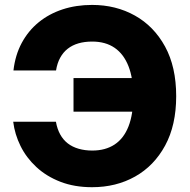

<svg xmlns="http://www.w3.org/2000/svg" viewBox="-20 -758 780 788"><path d="M357.9 10.3Q285.2 10.3 227.8 -12Q170.4 -34.2 129.2 -72.5Q87.9 -110.8 64.2 -158.9Q40.5 -207 34.2 -258.3H209.5Q214.8 -228.5 227.1 -206.3Q239.3 -184.1 258.3 -169.4Q277.3 -154.8 302.7 -147.5Q328.1 -140.1 358.9 -140.1Q412.6 -140.1 450.2 -164.8Q487.8 -189.5 507.3 -239Q526.9 -288.6 526.9 -363.3Q526.9 -436.5 507.3 -486.3Q487.8 -536.1 450.4 -561.8Q413.1 -587.4 358.4 -587.4Q327.1 -587.4 302 -580.1Q276.9 -572.8 258.1 -558.1Q239.3 -543.5 227.1 -521.2Q214.8 -499 210 -468.8H35.2Q42.5 -532.2 69.3 -582Q96.2 -631.8 138.7 -666.5Q181.2 -701.2 236.8 -719.5Q292.5 -737.8 357.9 -737.8Q455.6 -737.8 533.7 -694.1Q611.8 -650.4 657.5 -566.9Q703.1 -483.4 703.1 -363.3Q703.1 -244.1 657.7 -160.6Q612.3 -77.1 534.4 -33.4Q456.5 10.3 357.9 10.3ZM281.7 -299.8V-437.5H553.7V-299.8Z"/></svg>

Font: Inter 18pt ExtraBold
Style: Regular
Weight: 800
Designer: Rasmus Andersson
Foundry: rsms
Version: Version 4.001;git-66647c0bb